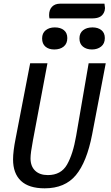

<svg xmlns="http://www.w3.org/2000/svg" viewBox="-20 -1004 602 1044"><path d="M223 20Q137 20 94 -20.5Q51 -61 51 -137Q51 -181 65 -251L144 -660H238L159 -240Q146 -172 146 -143Q146 -100 171 -76Q196 -52 240 -52Q312 -52 344.5 -109Q377 -166 394 -265L462 -660H555L481 -273Q452 -123 392.5 -51.5Q333 20 223 20ZM551 -960Q551 -956 549 -946Q543 -925 527 -914.5Q511 -904 482 -904H249Q247 -914 247 -922Q247 -951 263 -967.5Q279 -984 307 -984H548Q551 -963 551 -960ZM346 -797Q346 -767 326.5 -751Q307 -735 275 -735Q245 -735 227 -750.5Q209 -766 209 -795Q209 -824 228.5 -839.5Q248 -855 278 -855Q309 -855 327.5 -840Q346 -825 346 -797ZM550 -797Q550 -767 530 -751Q510 -735 480 -735Q450 -735 431 -750.5Q412 -766 412 -795Q412 -824 431.5 -839.5Q451 -855 483 -855Q513 -855 531.5 -840Q550 -825 550 -797Z"/></svg>

Font: Sansita Light Italic
Style: Regular
Weight: 300
Italic angle: -11°
Designer: Pablo Cosgaya
Foundry: Omnibus-Type
Version: Version 1.006